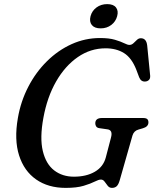

<svg xmlns="http://www.w3.org/2000/svg" viewBox="-20 -899 751 934"><path d="M466.5 -714Q511 -714 539.2 -705.5Q567.5 -697 584 -688.8Q600.5 -680.5 609.5 -680.5Q620.5 -680.5 629.2 -688.8Q638 -697 646.2 -705Q654.5 -713 665 -713Q692 -713 696 -678L710.5 -530.5Q711.5 -516.5 704.2 -509.8Q697 -503 687 -502.5Q666 -500.5 657 -523L643 -560Q620.5 -617.5 583.2 -640.8Q546 -664 493.5 -664Q420.5 -664 358.8 -621.5Q297 -579 253.2 -503Q209.5 -427 191 -325.5Q173 -228 188.2 -164.5Q203.5 -101 243.5 -70.2Q283.5 -39.5 339.5 -39.5Q400 -39.5 441.2 -63.5Q482.5 -87.5 494.5 -132.5L520 -230Q530 -267 501.5 -270L463.5 -275.5Q452.5 -277 448 -283.8Q443.5 -290.5 443.5 -299Q443.5 -325 476.5 -325H675Q691.5 -325 697 -319Q702.5 -313 702 -302Q701 -282.5 675 -275L654.5 -269Q631.5 -263 624.5 -240L562.5 -22.5Q556.5 -1.5 547.8 6.8Q539 15 524.5 15Q512 15 504 4.8Q496 -5.5 488.8 -15.5Q481.5 -25.5 471 -25.5Q460 -25.5 440.5 -15.5Q421 -5.5 387 4.8Q353 15 299.5 15Q214.5 15 155.8 -26Q97 -67 72.8 -143.2Q48.5 -219.5 67 -325Q81 -406.5 117.8 -477.2Q154.5 -548 208.5 -601.2Q262.5 -654.5 328.2 -684.2Q394 -714 466.5 -714ZM469.5 -761Q440 -761 426.8 -777.2Q413.5 -793.5 420.5 -820.5Q427.5 -846.5 449.5 -862.8Q471.5 -879 501.5 -879Q531.5 -879 544.2 -862.8Q557 -846.5 550 -820.5Q543 -794 521.2 -777.5Q499.5 -761 469.5 -761Z"/></svg>

Font: Fraunces 9pt S050
Style: Italic
Weight: 400
Italic angle: -16°
Version: Version 1.000; ttfautohint (v1.8.3)